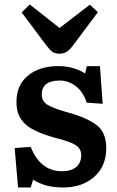

<svg xmlns="http://www.w3.org/2000/svg" viewBox="-20 -817 520 851"><path d="M60 14 45 -161 116 -166Q159 -58 255 -58Q296 -58 318 -77Q340 -96 340 -129Q340 -158 315 -174Q290 -190 225 -206Q174 -220 135 -238.5Q96 -257 74.5 -287Q53 -317 53 -366Q53 -440 104 -482Q155 -524 239 -524Q274 -524 306 -514.5Q338 -505 357 -491L365 -524H423L435 -357L364 -362Q350 -408 317.5 -434Q285 -460 245 -460Q165 -460 165 -398Q165 -369 189 -353.5Q213 -338 276 -320Q362 -297 406.5 -264Q451 -231 451 -160Q451 -81 398 -33.5Q345 14 259 14Q217 14 183.5 4.5Q150 -5 127 -21L116 14ZM244 -579Q224 -579 212 -587.5Q200 -596 183 -619L76 -762L112 -797L244 -693L378 -796L414 -763L300 -611Q286 -593 273 -586Q260 -579 244 -579Z"/></svg>

Font: Literata SemiBold
Style: Regular
Weight: 600
Designer: Latin by Veronika Burian and Jose Scaglione. Greek by Irene Vlachou. Cyrillic by Vera Evstafieva.
Foundry: TypeTogether
Version: Version 3.103; ttfautohint (v1.8.4.7-5d5b);gftools[0.9.29]